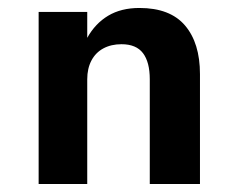

<svg xmlns="http://www.w3.org/2000/svg" viewBox="-20 -476 572 482"><path d="M356 -277V-14H482V-290Q482 -368 444.5 -412Q407 -456 330 -456Q284 -456 251.5 -436.5Q219 -417 199 -381V-446H77V-14H199V-277Q199 -304 209.5 -324Q220 -344 239.5 -354.5Q259 -365 285 -365Q322 -365 339 -342.5Q356 -320 356 -277Z"/></svg>

Font: SpinnyJost
Style: Regular
Weight: 600
Version: Version 3.710